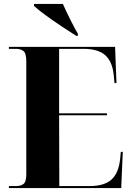

<svg xmlns="http://www.w3.org/2000/svg" viewBox="-20 -951 668 971"><path d="M25 0H593L601 -183H591L588 -151Q581 -77 544.5 -43.5Q508 -10 433 -10H280L279 -368H521V-378H279V-704H402Q476 -704 512 -672Q548 -640 555 -573L559 -531H569L562 -714H25V-704H62Q84 -704 98.5 -693Q113 -682 113 -639V-70Q113 -30 98 -20Q83 -10 62 -10H25ZM365 -770H374V-780Q359 -805 336 -851Q313 -897 298 -931H152V-921Q171 -903 210 -874.5Q249 -846 292 -817.5Q335 -789 365 -770Z"/></svg>

Font: Noto Serif Display SemiCondensed Extra
Style: Regular
Weight: 800
Width: 4
Designer: Monotype Design Team
Foundry: Monotype Imaging Inc.
Version: Version 1.900